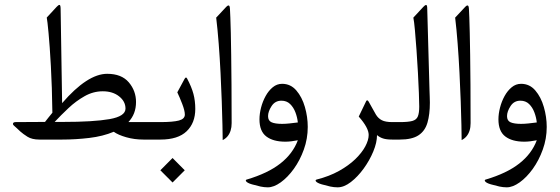

<svg xmlns="http://www.w3.org/2000/svg" viewBox="-20 -583 2340 802"><path d="M239.5 -152.2 233.2 -547.1Q232.9 -562.5 228.5 -562.5Q224.1 -562.5 216.7 -554.5L175.3 -509.7Q177.9 -497.6 182.8 -445Q187.8 -392.4 192.5 -307.1Q197.3 -221.9 198.8 -112.2Q190.7 -102.7 183.2 -93Q175.7 -83.2 168 -73.7L45.8 -73Q34.1 -73 34.1 -65.3Q34.1 -62 37.8 -58.7Q44.4 -52.8 51.2 -46.6Q57.9 -40.3 64.5 -34.1Q76.3 -23.5 95 -11.7Q113.7 0 144.8 0H239.8Q295.6 0 352.8 -6.8Q410 -13.6 455.1 -32.6Q473.4 -19.4 507.3 -9.7Q541.3 0 579 0H619Q626.3 0 627.8 -8.8Q629.3 -17.6 629.3 -34.8V-37.4Q629.3 -55.4 627.8 -64.2Q626.3 -73 619 -73H516.3Q548.2 -106.7 548.2 -156.9Q548.2 -203.5 518 -239.1Q487.7 -274.7 427.6 -274.7Q386.5 -274.7 339.4 -244Q292.3 -213.4 239.5 -152.2ZM208.3 -73.7Q234.3 -101.6 265.9 -131.3Q297.4 -161 333.5 -181.3Q369.6 -201.7 409.2 -201.7Q450.7 -201.7 477.4 -180.6Q504.2 -159.5 504.2 -129.4Q504.2 -97.2 437.5 -85.4Q370.7 -73.7 242.4 -73.7Z M700.8 77 649.8 128.3 700.8 179.3 751.7 128.3ZM795.7 -128Q795.7 -161.7 788 -190.7Q780.3 -219.7 761.6 -254.9Q759.1 -259.6 756.3 -259.1Q753.6 -258.5 750.3 -252.3L720.6 -197.3Q730.1 -177.5 741.1 -149.1Q752.1 -120.6 752.1 -104.5Q752.1 -86.2 727.4 -79.6Q702.6 -73 649.1 -73H614.6Q603.2 -73 600.7 -64.2Q598.1 -55.4 598.1 -38.1V-34.5Q598.1 -17.6 600.5 -8.8Q602.9 0 614.6 0H650.2Q723.5 0 759.6 -34.7Q795.7 -69.3 795.7 -128Z M910.2 2.2Q922.6 -4 930.9 -14.1Q939.1 -24.2 943.3 -37.8Q947.6 -51.3 947.6 -68.6Q947.6 -158 947 -229Q946.5 -300 945.7 -353.9Q945 -407.8 944.1 -446.3Q943.2 -484.8 942.2 -509.2Q941.3 -533.6 940.6 -544.9Q940.2 -553 938.8 -556.7Q937.3 -560.3 934.4 -560.3Q930.7 -560.3 925.2 -554.5L883 -509.4Q888.9 -460.9 893.5 -401.2Q898.1 -341.4 901.2 -279.1Q904.3 -216.7 906.3 -160.1Q908.3 -103.4 909.2 -60.5Q910.2 -17.6 910.2 2.2Z M1172 8.8Q1194.7 8.8 1224.1 2.9Q1203.2 59 1151.1 99.9Q1099 140.8 1011 166.9Q1004.8 168.3 1007.7 173.8Q1008.8 175.7 1010.8 177.3Q1012.8 179 1015.8 180.6Q1018.7 182.3 1022.9 183.9Q1027.1 185.6 1032.3 187Q1052.8 192.9 1068.2 196.2Q1083.6 199.5 1098.6 199.5Q1123.6 199.5 1152.5 178.8Q1181.5 158 1207.2 122.5Q1232.9 86.9 1249.2 41.6Q1265.5 -3.7 1265.5 -52.8Q1265.5 -94.6 1253.6 -136Q1241.7 -177.5 1217.8 -205.2Q1194 -232.9 1158.4 -232.9Q1136.8 -232.9 1119.4 -218.6Q1101.9 -204.3 1089.5 -181.7Q1077 -159.1 1070.4 -133.3Q1063.8 -107.4 1063.8 -84.3Q1063.8 -34.8 1092.4 -13Q1121 8.8 1172 8.8ZM1099.7 -97.9Q1099.7 -117.3 1114.4 -139.9Q1129.1 -162.4 1155.5 -162.4Q1177.5 -162.4 1191.8 -148.5Q1206.1 -134.6 1214 -113.7Q1221.9 -92.8 1224.1 -71.5Q1204.6 -68.9 1188.3 -67.3Q1172 -65.6 1158.4 -65.6Q1129.4 -65.6 1114.6 -72.1Q1099.7 -78.5 1099.7 -97.9Z M1627.4 0Q1638.4 0 1638.4 -34.8V-37.4Q1638.4 -55.4 1636.6 -64.2Q1634.8 -73 1627.4 -73H1618.3Q1590.4 -73 1575.2 -80.7Q1560 -88.4 1550.4 -104.1Q1542.7 -117 1534.7 -132Q1526.6 -147 1520 -158.4Q1513.4 -168.7 1509.4 -160.2L1478.5 -96.1Q1520 -49.1 1520 -19.4Q1520 1.8 1505.9 28.4Q1491.7 55 1464.1 81.8Q1436.4 108.5 1395.9 131.1Q1355.3 153.6 1302.9 166.9Q1296.3 168.7 1299.2 173.8Q1300.3 175.7 1302.3 177.3Q1304.4 179 1307.5 180.6Q1310.6 182.3 1314.6 183.9Q1318.7 185.6 1323.8 187Q1344.3 192.9 1359.7 196.2Q1375.1 199.5 1390.5 199.5Q1416.9 199.5 1445.5 177.5Q1474.1 155.5 1498.9 121.4Q1523.7 87.3 1539.2 49.9Q1554.8 12.5 1554.8 -18.7Q1565.5 -9.5 1579.6 -4.8Q1593.7 0 1618.3 0Z M1623.8 -73Q1612.4 -73 1609.8 -64.2Q1607.3 -55.4 1607.3 -38.1V-34.5Q1607.3 -17.6 1609.6 -8.8Q1612 0 1623.8 0H1649.8Q1701.1 0 1728.3 -18Q1755.4 -35.9 1765.5 -70.6Q1775.6 -105.2 1775.6 -154.4Q1775.6 -165.4 1775 -178.8Q1774.5 -192.2 1774.1 -204.6L1764.6 -546.8Q1764.6 -562.2 1760 -562.2Q1755.4 -562.2 1748.1 -554.1L1706.6 -509.4Q1709.9 -493.2 1713.2 -456.7Q1716.5 -420.2 1719.8 -373.7Q1723.1 -327.1 1725.7 -280Q1728.3 -232.9 1729.7 -194.7Q1731.2 -156.6 1731.2 -137.9Q1731.2 -110.7 1725.3 -96.6Q1719.5 -82.5 1702.1 -77.7Q1684.6 -73 1649.8 -73Z M1908.3 2.2Q1920.8 -4 1929 -14.1Q1937.3 -24.2 1941.5 -37.8Q1945.7 -51.3 1945.7 -68.6Q1945.7 -158 1945.2 -229Q1944.6 -300 1943.9 -353.9Q1943.2 -407.8 1942.2 -446.3Q1941.3 -484.8 1940.4 -509.2Q1939.5 -533.6 1938.8 -544.9Q1938.4 -553 1936.9 -556.7Q1935.5 -560.3 1932.5 -560.3Q1928.9 -560.3 1923.4 -554.5L1881.2 -509.4Q1887.1 -460.9 1891.6 -401.2Q1896.2 -341.4 1899.3 -279.1Q1902.5 -216.7 1904.5 -160.1Q1906.5 -103.4 1907.4 -60.5Q1908.3 -17.6 1908.3 2.2Z M2170.2 8.8Q2192.9 8.8 2222.2 2.9Q2201.3 59 2149.2 99.9Q2097.2 140.8 2009.2 166.9Q2002.9 168.3 2005.9 173.8Q2007 175.7 2009 177.3Q2011 179 2013.9 180.6Q2016.9 182.3 2021.1 183.9Q2025.3 185.6 2030.4 187Q2051 192.9 2066.4 196.2Q2081.8 199.5 2096.8 199.5Q2121.7 199.5 2150.7 178.8Q2179.7 158 2205.4 122.5Q2231 86.9 2247.3 41.6Q2263.7 -3.7 2263.7 -52.8Q2263.7 -94.6 2251.7 -136Q2239.8 -177.5 2216 -205.2Q2192.2 -232.9 2156.6 -232.9Q2134.9 -232.9 2117.5 -218.6Q2100.1 -204.3 2087.6 -181.7Q2075.2 -159.1 2068.6 -133.3Q2062 -107.4 2062 -84.3Q2062 -34.8 2090.6 -13Q2119.2 8.8 2170.2 8.8ZM2097.9 -97.9Q2097.9 -117.3 2112.6 -139.9Q2127.2 -162.4 2153.6 -162.4Q2175.7 -162.4 2190 -148.5Q2204.3 -134.6 2212.1 -113.7Q2220 -92.8 2222.2 -71.5Q2202.8 -68.9 2186.5 -67.3Q2170.2 -65.6 2156.6 -65.6Q2127.6 -65.6 2112.8 -72.1Q2097.9 -78.5 2097.9 -97.9Z"/></svg>

Font: Parastoo
Style: Regular
Weight: 400
Foundry: Saber Rastikerdar (saber.rastikerdar@gmail.com)
Version: Version 3.000